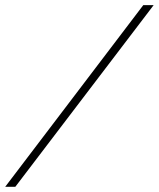

<svg xmlns="http://www.w3.org/2000/svg" viewBox="-39 -720 612 740"><path d="M513.2 -700.2 -19 0H20L553.2 -700.2Z"/></svg>

Font: Comic Neue Angular Light Italic
Style: Regular
Weight: 300
Italic angle: -12°
Designer: Craig Rozynski
Foundry: Craig Rozynski
Version: Version 2.003